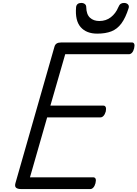

<svg xmlns="http://www.w3.org/2000/svg" viewBox="-20 -1287 936 1307"><path d="M124 0Q100 0 89.5 -9Q79 -18 85 -40L351 -970Q355 -984 366 -991Q377 -998 398 -998H878Q889 -998 893.5 -988.5Q898 -979 893 -958Q888 -938 878.5 -928Q869 -918 858 -918H424L323 -568H684Q695 -568 699.5 -558Q704 -548 700 -528Q694 -508 684.5 -498Q675 -488 664 -488H301L184 -80H614Q626 -80 630.5 -70.5Q635 -61 630 -40Q625 -21 615.5 -10.5Q606 0 595 0ZM642 -1058Q568 -1058 529 -1102.5Q490 -1147 498 -1239Q500 -1253 509 -1260Q518 -1267 533 -1267Q548 -1267 557.5 -1259.5Q567 -1252 567 -1239Q568 -1189 592.5 -1166.5Q617 -1144 656 -1144Q702 -1144 735 -1170Q768 -1196 785 -1237Q792 -1254 801 -1260.5Q810 -1267 824 -1267Q841 -1267 850.5 -1257.5Q860 -1248 856 -1233Q835 -1166 806.5 -1127.5Q778 -1089 738 -1073.5Q698 -1058 642 -1058Z"/></svg>

Font: Playwrite AU QLD
Style: Regular
Weight: 400
Designer: Veronika Burian, José Scaglione
Foundry: TypeTogether
Version: Version 1.002